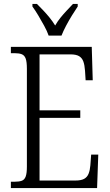

<svg xmlns="http://www.w3.org/2000/svg" viewBox="-20 -951 555 971"><path d="M35 0V-32H55Q77 -32 90.5 -37Q104 -42 110 -58.5Q116 -75 116 -108V-603Q116 -638 110 -654.5Q104 -671 90.5 -676.5Q77 -682 55 -682H35V-714H444L449 -545H413L410 -593Q408 -622 401.5 -640Q395 -658 380 -667Q365 -676 336 -676H180V-393H386V-355H180V-38H361Q390 -38 405.5 -46.5Q421 -55 428 -72.5Q435 -90 437 -115L441 -169H477L471 0ZM226 -771Q218 -794 203.5 -820.5Q189 -847 173.5 -873Q158 -899 144 -918V-931H167Q185 -913 201 -896Q217 -879 231.5 -861Q246 -843 259 -822Q271 -843 285.5 -861Q300 -879 316 -896Q332 -913 349 -931H373V-918Q360 -899 344 -873Q328 -847 314 -820.5Q300 -794 291 -771Z"/></svg>

Font: Noto Serif Ethiopic Condensed Light
Style: Regular
Weight: 300
Width: 3
Designer: Monotype Design Team
Foundry: Monotype Imaging Inc.
Version: Version 2.102